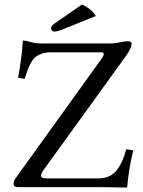

<svg xmlns="http://www.w3.org/2000/svg" viewBox="-20 -840 644 862"><path d="M550.8 2Q451.2 0 424.3 0H60.1Q41 0 41 -15.1Q41 -27.8 48.8 -38.1L438 -579.1Q445.8 -589.8 445.8 -597.2Q445.8 -605 436 -605H205.1Q183.1 -605 166.3 -598.6Q149.4 -592.3 138.7 -583.5Q127.9 -574.7 118.4 -557.1Q108.9 -539.6 103.8 -525.1Q98.6 -510.7 90.8 -485.8L61 -491.2Q77.1 -575.2 83 -658.2Q98.1 -657.2 118.2 -651.1Q138.2 -645 164.1 -645H484.9Q501 -646.5 521.5 -650.6Q542 -654.8 547.9 -654.8Q561.5 -654.8 566.2 -652.6Q570.8 -650.4 570.8 -645Q570.8 -624 546.9 -590.8L171.9 -71.8Q164.1 -57.6 164.1 -51.8Q164.1 -39.1 189 -39.1H421.9Q449.2 -39.1 470.2 -48.8Q491.2 -58.6 505.6 -77.9Q520 -97.2 529.3 -118.7Q538.6 -140.1 546.9 -169.9L578.1 -165Q557.6 -79.1 550.8 2ZM348.1 -819.8Q391.1 -800.3 410.2 -768.1L266.1 -710Q238.3 -698.2 224.1 -698.2Q217.8 -698.2 213.4 -702.6Q209 -707 209 -712.9Q209 -723.6 224.1 -733.9Z"/></svg>

Font: Linux Libertine G
Style: Regular
Weight: 400
Designer: Philipp H. Poll
Foundry: Philipp H. Poll
Version: Version 4.7.5